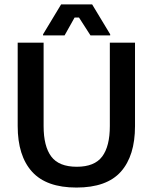

<svg xmlns="http://www.w3.org/2000/svg" viewBox="-20 -845 698 877"><path d="M329.2 11.7Q191.7 11.7 126.3 -60.8Q60.8 -133.3 60.8 -269.2V-650H179.2V-269.2Q179.2 -176.7 214.2 -130Q249.2 -83.3 330.8 -83.3Q411.7 -83.3 446.7 -130Q481.7 -176.7 481.7 -269.2V-650H596.7V-269.2Q596.7 -133.3 532.1 -60.8Q467.5 11.7 329.2 11.7ZM176.7 -683.3V-688.3L259.2 -825H400.8L483.3 -688.3V-683.3H393.3L340.8 -765H320.8L275 -683.3Z"/></svg>

Font: Familjen Grotesk GF Medium
Style: Regular
Weight: 500
Designer: Anders Wikstroem, Jonas Baeckman, Matilda Gysing, Kristian Moeller
Foundry: Familjen STHLM AB
Version: Version 2.000; Beta; Release 4; Build 6